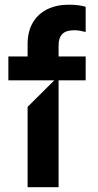

<svg xmlns="http://www.w3.org/2000/svg" viewBox="-20 -781 407 801"><path d="M95.2 0V-335.2L206.7 -446L95.2 -473.7V-597.3Q95.2 -650.6 117.5 -687.5Q139.9 -724.4 178.4 -742.9Q217 -761.4 265.6 -761.4Q308.2 -761.4 337.4 -752.8V-647.7Q337.4 -647.7 337 -647.7Q336.6 -647.7 336.6 -647.7Q324.6 -650.9 313.4 -652.9Q302.2 -654.8 289.8 -654.8Q254.3 -654.8 239 -638.1Q223.7 -621.4 224.4 -588.8V0ZM14.9 -446V-545.5H337.4V-446Z"/></svg>

Font: Riot Sans
Style: Regular
Weight: 400
Designer: Rasmus Andersson
Foundry: rsms
Version: Version 3.005